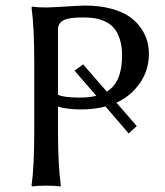

<svg xmlns="http://www.w3.org/2000/svg" viewBox="-20 -672 599 695"><path d="M189.9 -564.9V-329.1Q210 -318.8 269 -318.8Q303.2 -318.8 328.6 -325.2L250 -416L280.8 -439L366.7 -340.3Q421.9 -374 421.9 -471.2Q421.9 -505.9 413.3 -531.2Q404.8 -556.6 391.8 -571.3Q378.9 -585.9 359.4 -594.7Q339.8 -603.5 321.3 -606.2Q302.7 -608.9 279.8 -608.9Q228.5 -608.9 209.2 -598.4Q189.9 -587.9 189.9 -564.9ZM104 -444.8Q104 -573.7 94.2 -645L96.2 -647.9Q114.3 -645 147 -645Q162.1 -645 218.3 -648.4Q274.4 -651.9 287.1 -651.9Q340.3 -651.9 382.1 -640.6Q423.8 -629.4 449 -611.6Q474.1 -593.8 490.5 -569.8Q506.8 -545.9 512.9 -522.9Q519 -500 519 -476.1Q519 -443.4 507.8 -411.9Q496.6 -380.4 469.2 -349.6Q441.9 -318.8 401.4 -300.3L475.1 -215.8L445.8 -189L361.8 -286.6Q321.8 -275.9 273.9 -275.9Q222.7 -275.9 189.9 -286.1V-200.2Q189.9 -75.2 200.2 0L198.2 2.9Q179.7 0 147 0Q114.3 0 96.2 2.9L94.2 0Q104 -67.9 104 -200.2Z"/></svg>

Font: Linux Biolinum G
Style: Regular
Weight: 400
Designer: Philipp H. Poll
Foundry: Philipp H. Poll
Version: Version 1.1.0 ; ttfautohint (v1.6)